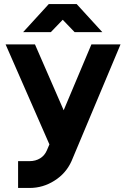

<svg xmlns="http://www.w3.org/2000/svg" viewBox="-20 -720 625 952"><path d="M94.7 -560.7H232L291 -622L350 -560.7H487.3L360 -700H222ZM7.7 -500 225 -4 212.3 25.7Q201.3 51.3 179 65Q156.3 79 126.3 79H69.7V212H126.3Q193.7 212 250.7 175.3Q307.3 139.7 334.7 78.7L577.7 -500H433.3L295.7 -173.3L153.3 -500Z"/></svg>

Font: Unageo Variable
Style: Regular
Weight: 300
Designer: Richard Sepsi
Foundry: Richard Sepsi
Version: Version 2.200